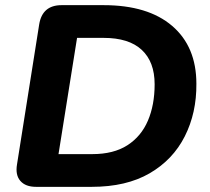

<svg xmlns="http://www.w3.org/2000/svg" viewBox="-20 -725 814 745"><path d="M120 0Q79 0 59 -23Q39 -46 46 -87L132 -630Q144 -705 219 -705H382Q554 -705 648 -624.5Q742 -544 742 -400Q743 -287 697 -196Q651 -105 560.5 -52.5Q470 0 336 0ZM207 -127H338Q421 -127 474.5 -161.5Q528 -196 554 -257Q580 -318 580 -398Q580 -485 530 -531.5Q480 -578 382 -578H279Z"/></svg>

Font: Nunito ExtraBold
Style: Italic
Weight: 800
Italic angle: -9°
Designer: Vernon Adams
Foundry: Vernon Adams
Version: Version 3.601; ttfautohint (v1.8.2.53-6de2)